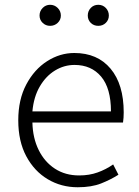

<svg xmlns="http://www.w3.org/2000/svg" viewBox="-20 -768 578 801"><path d="M304.2 13.2Q235.4 13.2 179.2 -20.3Q123 -53.7 89.6 -116.2Q56.2 -178.7 56.2 -266.1Q56.2 -352.5 89.6 -415.5Q123 -478.5 176.5 -512.7Q230 -546.9 290 -546.9Q386.7 -546.9 441.4 -481.4Q496.1 -416 496.1 -298.8Q496.1 -276.4 493.2 -256.8H115.2Q116.7 -191.9 141.4 -142.1Q166 -92.3 209.2 -64.2Q252.4 -36.1 310.1 -36.1Q352.5 -36.1 387.2 -48.6Q421.9 -61 452.1 -82L474.1 -39.1Q441.9 -18.6 401.9 -2.7Q361.8 13.2 304.2 13.2ZM115.2 -303.2H442.9Q442.9 -399.9 401.9 -448.5Q360.8 -497.1 291 -497.1Q247.6 -497.1 209.5 -473.9Q171.4 -450.7 146 -407.2Q120.6 -363.8 115.2 -303.2ZM189 -660.2Q170.9 -660.2 158 -672.6Q145 -685.1 145 -703.1Q145 -721.7 158 -734.9Q170.9 -748 189 -748Q207.5 -748 220.7 -734.9Q233.9 -721.7 233.9 -703.1Q233.9 -685.1 220.7 -672.6Q207.5 -660.2 189 -660.2ZM390.1 -660.2Q371.1 -660.2 358.6 -672.6Q346.2 -685.1 346.2 -703.1Q346.2 -721.7 358.6 -734.9Q371.1 -748 390.1 -748Q408.7 -748 421.4 -734.9Q434.1 -721.7 434.1 -703.1Q434.1 -685.1 421.4 -672.6Q408.7 -660.2 390.1 -660.2Z"/></svg>

Font: Source Han Sans CN Light
Style: Regular
Weight: 300
Designer: Ryoko NISHIZUKA  (kana, bopomofo & ideographs); Paul D. Hunt (Latin, Greek & Cyrillic); Sandoll Communications , Soo-you
Foundry: Adobe
Version: Version 2.000;hotconv 1.0.107;makeotfexe 2.5.65593